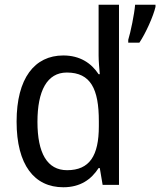

<svg xmlns="http://www.w3.org/2000/svg" viewBox="-20 -780 676 810"><path d="M247 10C319 10 365 -23 396 -71H401L413 0H482V-760H396V-545C396 -524 399 -489 401 -467H396C365 -514 317 -546 247 -546C126 -546 50 -450 50 -267C50 -84 125 10 247 10ZM636 -751V-760H550C547 -721 531 -644 521 -612V-600H568C595 -640 627 -712 636 -751ZM263 -62C179 -62 138 -134 138 -266C138 -396 178 -474 262 -474C363 -474 397 -404 397 -269V-248C397 -123 358 -62 263 -62Z"/></svg>

Font: Noto Sans Lao SemiCondensed
Style: Regular
Weight: 400
Width: 4
Designer: Monotype Design Team
Foundry: Monotype Imaging Inc.
Version: Version 2.004